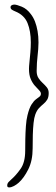

<svg xmlns="http://www.w3.org/2000/svg" viewBox="-20 -650 244 838"><path d="M19.5 168Q17 168 15 167Q13 166 12.2 164Q11.5 162 11.5 159.5Q11.5 151 17.8 144.2Q24 137.5 31 131.5Q49.5 115.5 69.8 87Q90 58.5 90 7.5Q90 -13.5 90.5 -42.2Q91 -71 93 -99.2Q95 -127.5 100 -147Q107.5 -178 117.5 -193.8Q127.5 -209.5 137 -216.5Q146.5 -223.5 152.5 -228.2Q158.5 -233 158.5 -241Q158.5 -248 150.8 -256Q143 -264 132.5 -275.5Q122 -287 114.2 -304.8Q106.5 -322.5 106.5 -349.5Q106.5 -359 108.5 -378.2Q110.5 -397.5 112.5 -420.8Q114.5 -444 114.5 -465Q114.5 -514 100.2 -549.2Q86 -584.5 46 -600.5Q38.5 -603.5 32.2 -607.5Q26 -611.5 26 -618.5Q26 -624 31 -627Q36 -630 42.5 -630Q52.5 -630 75 -620.8Q97.5 -611.5 114.5 -588.5Q125.5 -574.5 132.8 -555.8Q140 -537 144 -514.2Q148 -491.5 148 -464.5Q148 -449.5 146.8 -435.2Q145.5 -421 144 -406.2Q142.5 -391.5 141.2 -375.2Q140 -359 140 -340Q140 -321.5 148 -309.2Q156 -297 166.2 -287.8Q176.5 -278.5 184.5 -268.5Q192.5 -258.5 192.5 -244Q192.5 -225.5 186 -215Q179.5 -204.5 169.8 -196.5Q160 -188.5 150.2 -178.2Q140.5 -168 134 -150Q129 -136.5 126.5 -113.2Q124 -90 123.2 -61.2Q122.5 -32.5 122.5 -2.5Q122.5 51 103.5 89Q84.5 127 61.5 147.5Q52.5 155.5 41 161.8Q29.5 168 19.5 168Z"/></svg>

Font: Gluten Thin Thin
Style: Regular
Weight: 250
Version: Version 1.300